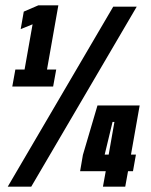

<svg xmlns="http://www.w3.org/2000/svg" viewBox="-20 -699 565 719"><path d="M26 -375 37.5 -438.5H72L102 -608L57.5 -590L69 -655.5L123.5 -679H198.5L156 -438.5H190.5L179 -375ZM9 0 404 -674H492L97 0ZM365.5 0 376 -58H280L290.5 -119L345 -304H503L470.5 -120H489L478 -58H459.5L449 0ZM372 -120H387L408.5 -242.5H401.5Z"/></svg>

Font: Anybody UltraCondensed Black
Style: Italic
Weight: 900
Width: 1
Italic angle: -10°
Designer: Tyler Finck
Foundry: Etcetera Type Company
Version: Version 1.010; ttfautohint (v1.8.3) -l 8 -r 50 -G 200 -x 14 